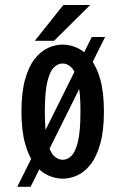

<svg xmlns="http://www.w3.org/2000/svg" viewBox="-20 -686 490 749"><path d="M389.9 -541.6 99.4 42.6H47.4L337.9 -541.6ZM224.6 11Q196 11 167.3 -2Q138.6 -15.1 115.3 -45.1Q92 -75.1 77.9 -125.8Q63.7 -176.4 63.7 -251Q63.7 -325.6 77.8 -375.9Q91.8 -426.1 115.2 -456Q138.6 -485.9 167.2 -499Q195.8 -512 224.6 -512Q253.4 -512 281.9 -499Q310.3 -485.9 333.7 -456Q357.1 -426.1 371.3 -375.9Q385.4 -325.6 385.4 -251Q385.4 -176.4 371.3 -125.8Q357.1 -75.1 333.7 -45.1Q310.3 -15.1 281.9 -2Q253.4 11 224.6 11ZM224.6 -62.7Q242.4 -62.7 258.2 -77.6Q274.1 -92.6 284 -133.2Q293.9 -173.8 293.9 -251Q293.9 -326.9 284 -367.4Q274.1 -407.9 258.2 -423.1Q242.4 -438.3 224.6 -438.3Q206.3 -438.3 190.5 -423.1Q174.6 -407.9 164.8 -367.4Q154.9 -326.9 154.9 -251Q154.9 -173.8 164.9 -133.2Q174.9 -92.6 190.7 -77.6Q206.5 -62.7 224.6 -62.7ZM115.7 -526.8 227 -666.4H331.7L190.9 -526.8Z"/></svg>

Font: League Mono Thin Condensed
Style: Regular
Weight: 100
Width: 1
Designer: Tyler Finck
Foundry: The League of Moveable Type / Tyler Finck
Version: Version 2.300;RELEASE